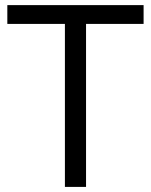

<svg xmlns="http://www.w3.org/2000/svg" viewBox="-20 -734 593 754"><path d="M317.9 -640.1H543.9V-713.9H8.8V-640.1H234.9V0H317.9Z"/></svg>

Font: Open Sans
Style: Regular
Weight: 400
Foundry: Ascender Corporation
Version: Version 1.100;PS 001.100;hotconv 1.0.88;makeotf.lib2.5.64775